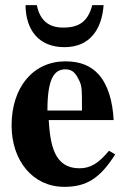

<svg xmlns="http://www.w3.org/2000/svg" viewBox="-20 -711 484 745"><path d="M338 -691C321 -627 287 -604 225 -604C171 -604 135 -630 123 -691H79C80 -595 130 -528 230 -528C329 -528 375 -597 382 -691ZM403 -126C362 -77 331 -58 288 -58C190 -58 175 -150 169 -245H421C417 -319 399 -382 362 -423C333 -455 292 -473 234 -473C109 -473 25 -373 25 -224C25 -87 108 14 229 14C314 14 367 -17 427 -112ZM298 -282H164C164 -402 188 -442 234 -442C263 -442 275 -425 289 -395C298 -376 298 -355 298 -303Z"/></svg>

Font: XITS
Style: Bold
Weight: 700
Designer: MicroPress Inc., with final additions and corrections provided by Coen Hoffman, Elsevier (retired)
Version: Version 1.107